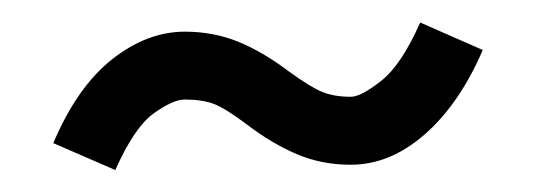

<svg xmlns="http://www.w3.org/2000/svg" viewBox="-20 -660 485 174"><path d="M28.3 -530.3 84.5 -505.9Q101.6 -544.4 119.1 -557.1Q136.7 -569.8 147.5 -569.8Q163.1 -569.8 173.6 -565.9Q184.1 -562 204.1 -546.9Q226.6 -529.8 249 -520.3Q271.5 -510.7 297.9 -510.7Q333.5 -510.7 365 -538.3Q396.5 -565.9 417.5 -614.7L360.8 -639.6Q343.8 -601.1 325.4 -586.7Q307.1 -572.3 297.9 -572.3Q282.7 -572.3 272 -576.7Q261.2 -581.1 241.2 -595.7Q217.8 -613.3 195.6 -622.3Q173.3 -631.3 147.5 -631.3Q113.3 -631.3 81.5 -606.2Q49.8 -581.1 28.3 -530.3Z"/></svg>

Font: Estedad-VF-FD Black
Style: Regular
Weight: 900
Designer: Amin Abedi
Version: Version 4.000